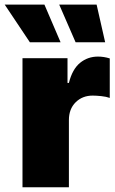

<svg xmlns="http://www.w3.org/2000/svg" viewBox="-57 -792 487 812"><path d="M38.1 0V-545.9H228.5V-441.4H234.4Q249 -499.5 281.5 -526.1Q314 -552.7 357.4 -552.7Q382.3 -552.7 407.2 -544.9V-377.9Q392.6 -383.3 371.3 -385.5Q350.1 -387.7 335 -387.7Q291.5 -387.7 262.9 -359.4Q234.4 -331.1 234.4 -284.2V0ZM69.3 -613.3 -37.1 -772.5H130.9L199.2 -613.3ZM262.7 -613.3 193.4 -772.5H351.6L387.7 -613.3Z"/></svg>

Font: Inter Tight Black
Style: Regular
Weight: 900
Designer: Rasmus Andersson
Foundry: rsms
Version: Version 3.004; ttfautohint (v1.8.4.7-5d5b)